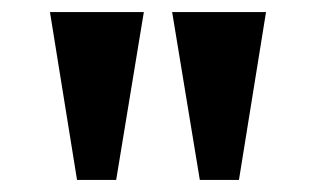

<svg xmlns="http://www.w3.org/2000/svg" viewBox="-20 -734 525 319"><path d="M108 -435H173L219 -714H63ZM312 -435H377L422 -714H266Z"/></svg>

Font: Noto Serif Condensed ExtraBold
Style: Regular
Weight: 800
Width: 3
Designer: Monotype Design Team
Foundry: Monotype Imaging Inc.
Version: Version 2.013